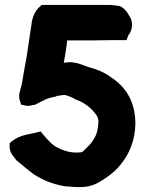

<svg xmlns="http://www.w3.org/2000/svg" viewBox="-20 -776 603 780"><path d="M19 -185C17 -153 40 -137 46 -125L48 -124C69 -107 91 -87 117 -68L118 -67H119C153 -45 191 -29 239 -20C247 -19 253 -18 263 -18C264 -18 270 -17 274 -17C285 -16 298 -16 309 -16C359 -16 388 -39 414 -56C436 -72 454 -86 472 -110C508 -155 528 -207 530 -272C530 -367 488 -425 431 -462C406 -482 369 -496 338 -504C318 -510 284 -530 240 -521C239 -521 240 -520 239 -520C244 -549 250 -581 253 -612H363C390 -612 409 -613 437 -613H494L501 -632C519 -653 523 -690 503 -715C499 -723 491 -737 473 -748L468 -751C452 -754 441 -755 427 -756H150L143 -750C122 -733 110 -703 108 -677C105 -654 100 -630 97 -604C92 -566 85 -524 77 -484C73 -461 71 -444 66 -423C63 -411 52 -388 62 -363L66 -351L79 -348C98 -343 111 -349 117 -350H121C132 -356 144 -361 154 -367H155C170 -376 187 -380 208 -384L210 -386C223 -388 240 -391 245 -390C255 -387 279 -379 286 -372H288C323 -359 347 -340 366 -316C376 -303 379 -298 380 -282C378 -250 374 -231 360 -209C349 -190 338 -182 320 -164C314 -158 316 -158 306 -157C276 -154 251 -160 232 -168L214 -176C190 -188 174 -208 155 -230L145 -242L129 -238C105 -231 63 -230 28 -202L20 -195Z"/></svg>

Font: Hussar Pisanka
Style: Blk
Weight: 700
Designer: Robert Jablonski
Foundry: Cannot Into Space Fonts
Version: Version 1.070